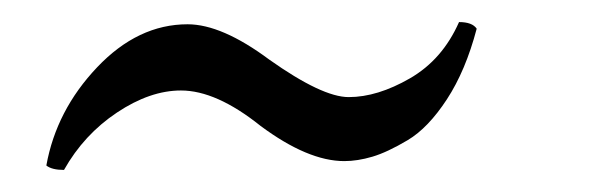

<svg xmlns="http://www.w3.org/2000/svg" viewBox="-20 -300 540 174"><path d="M22 -150Q31 -200 68 -239Q105 -278 150 -278Q181 -278 224 -246Q272 -212 296 -212Q322 -212 351.5 -229Q381 -246 396 -280Q408 -280 412 -274Q402 -236 385 -210Q368 -184 349.5 -173Q331 -162 317.5 -158Q304 -154 292 -154Q259 -154 216 -186Q176 -218 144 -218Q116 -218 86 -198Q56 -178 38 -146Q27 -146 22 -150Z"/></svg>

Font: Triodion Unicode
Style: Normal
Weight: 400
Version: Version 1.1